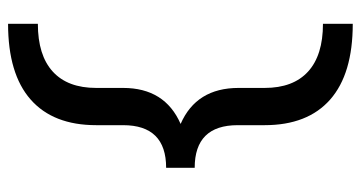

<svg xmlns="http://www.w3.org/2000/svg" viewBox="-224 -526 873 464"><g transform="rotate(-90 212.0 -294.5)"><path d="M144 -294Q231 -256 231 -154V-91Q231 -22 270.5 14Q310 50 386 50V122Q265 122 203 67.5Q141 13 141 -91V-156Q141 -260 38 -260V-329Q141 -329 141 -433V-498Q141 -602 203 -656.5Q265 -711 386 -711V-639Q310 -639 270.5 -603Q231 -567 231 -498V-433Q231 -332 144 -294Z"/></g></svg>

Font: Ysabeau Semibold
Style: Regular
Weight: 600
Designer: Christian Thalmann (Catharsis Fonts)
Version: Version 0.003